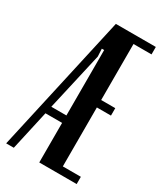

<svg xmlns="http://www.w3.org/2000/svg" viewBox="-191 -775 731 849"><g transform="rotate(30 174.5 -350.0)"><path d="M346 -700V-662H254V-376H326V-338H254V-37H346V0H155V-202H70L25 0H-14L142 -700ZM145 -535 78 -240H155V-574H143Z"/></g></svg>

Font: Moniqa ExtBd Cond Paragraph
Style: Regular
Weight: 800
Width: 3
Designer: Rajesh Rajput
Foundry: Rajesh Rajput
Version: Version 1.000